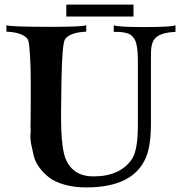

<svg xmlns="http://www.w3.org/2000/svg" viewBox="-20 -803 793 837"><path d="M562 -731H269V-783H562ZM745 -664Q674 -661 653 -632Q646 -623 642.5 -609.5Q639 -596 638.5 -583Q638 -570 638 -539V-265Q638 -167 616 -116Q561 14 356 14Q303 14 261 2Q219 -10 194.5 -29Q170 -48 151.5 -73Q133 -98 127 -124Q121 -150 116 -174.5Q111 -199 113 -218.5Q115 -238 113 -250Q113 -251 113.5 -284Q114 -317 114 -353.5Q114 -390 114 -439Q114 -488 112.5 -527Q111 -566 108 -596.5Q105 -627 100 -633Q78 -662 8 -665V-693Q25 -686 201 -686Q339 -686 356 -693V-665Q286 -662 264 -633Q251 -616 248 -454Q245 -292 247 -243Q250 -151 266 -111Q298 -33 390 -34Q508 -35 558 -114Q581 -155 581 -256V-539Q581 -613 564 -636Q558 -645 549.5 -651Q541 -657 529.5 -659.5Q518 -662 511.5 -663Q505 -664 491.5 -664Q478 -664 476 -664V-693Q492 -685 611 -685Q728 -685 745 -693Z"/></svg>

Font: GFS Artemisia
Style: Bold
Weight: 700
Designer: Designed by Takis Katsoulidis.
Foundry: Designed by Takis Katsoulidis.
Version: Version 1.0